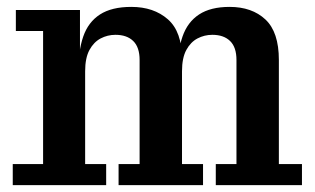

<svg xmlns="http://www.w3.org/2000/svg" viewBox="-20 -537 915 557"><path d="M17 0V-61H105V-447H26V-508H212V-345L227 -347V-61H288V0ZM324 0V-61H385V-363Q385 -400 366.5 -418Q348 -436 315 -436Q292 -436 272 -425.5Q252 -415 239.5 -392Q227 -369 227 -330L207 -329Q207 -389 221.5 -431Q236 -473 270 -495Q304 -517 361 -517Q426 -517 467 -481Q508 -445 508 -366V-61H569V0ZM606 0V-61H666V-363Q666 -400 647.5 -418Q629 -436 596 -436Q573 -436 553 -425.5Q533 -415 520.5 -392Q508 -369 508 -330L495 -329Q495 -389 509.5 -431Q524 -473 557.5 -495Q591 -517 646 -517Q711 -517 750 -480.5Q789 -444 789 -363V-61H856V0Z"/></svg>

Font: Montagu Slab Medium
Style: Regular
Weight: 500
Version: Version 1.000